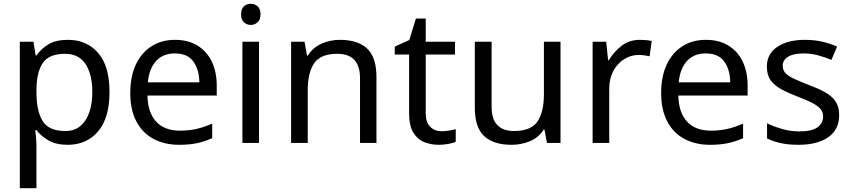

<svg xmlns="http://www.w3.org/2000/svg" viewBox="-20 -757 4510 1017"><path d="M340 -546Q439 -546 499.5 -477Q560 -408 560 -269Q560 -132 499.5 -61Q439 10 339 10Q277 10 236.5 -13.5Q196 -37 173 -68H167Q169 -51 171 -25Q173 1 173 20V240H85V-536H157L169 -463H173Q197 -498 236 -522Q275 -546 340 -546ZM324 -472Q242 -472 208.5 -426Q175 -380 173 -286V-269Q173 -170 205.5 -116.5Q238 -63 326 -63Q375 -63 406.5 -90Q438 -117 453.5 -163.5Q469 -210 469 -270Q469 -362 433.5 -417Q398 -472 324 -472Z M907 -546Q976 -546 1025.5 -516Q1075 -486 1101.5 -431.5Q1128 -377 1128 -304V-251H761Q763 -160 807.5 -112.5Q852 -65 932 -65Q983 -65 1022.5 -74.5Q1062 -84 1104 -102V-25Q1063 -7 1023 1.5Q983 10 928 10Q852 10 793.5 -21Q735 -52 702.5 -113.5Q670 -175 670 -264Q670 -352 699.5 -415Q729 -478 782.5 -512Q836 -546 907 -546ZM906 -474Q843 -474 806.5 -433.5Q770 -393 763 -321H1036Q1035 -389 1004 -431.5Q973 -474 906 -474Z M1309 -737Q1329 -737 1344.5 -723.5Q1360 -710 1360 -681Q1360 -653 1344.5 -639Q1329 -625 1309 -625Q1287 -625 1272 -639Q1257 -653 1257 -681Q1257 -710 1272 -723.5Q1287 -737 1309 -737ZM1352 -536V0H1264V-536Z M1780 -546Q1876 -546 1925 -499.5Q1974 -453 1974 -349V0H1887V-343Q1887 -472 1767 -472Q1678 -472 1644 -422Q1610 -372 1610 -278V0H1522V-536H1593L1606 -463H1611Q1637 -505 1683 -525.5Q1729 -546 1780 -546Z M2319 -62Q2339 -62 2360 -65.5Q2381 -69 2394 -73V-6Q2380 1 2354 5.5Q2328 10 2304 10Q2262 10 2226.5 -4.5Q2191 -19 2169 -55Q2147 -91 2147 -156V-468H2071V-510L2148 -545L2183 -659H2235V-536H2390V-468H2235V-158Q2235 -109 2258.5 -85.5Q2282 -62 2319 -62Z M2949 -536V0H2877L2864 -71H2860Q2834 -29 2788 -9.5Q2742 10 2690 10Q2593 10 2544 -36.5Q2495 -83 2495 -185V-536H2584V-191Q2584 -63 2703 -63Q2792 -63 2826.5 -113Q2861 -163 2861 -257V-536Z M3369 -546Q3384 -546 3401.5 -544.5Q3419 -543 3432 -540L3421 -459Q3408 -462 3392.5 -464Q3377 -466 3363 -466Q3322 -466 3286 -443.5Q3250 -421 3228.5 -380.5Q3207 -340 3207 -286V0H3119V-536H3191L3201 -438H3205Q3231 -482 3272 -514Q3313 -546 3369 -546Z M3719 -546Q3788 -546 3837.5 -516Q3887 -486 3913.5 -431.5Q3940 -377 3940 -304V-251H3573Q3575 -160 3619.5 -112.5Q3664 -65 3744 -65Q3795 -65 3834.5 -74.5Q3874 -84 3916 -102V-25Q3875 -7 3835 1.5Q3795 10 3740 10Q3664 10 3605.5 -21Q3547 -52 3514.5 -113.5Q3482 -175 3482 -264Q3482 -352 3511.5 -415Q3541 -478 3594.5 -512Q3648 -546 3719 -546ZM3718 -474Q3655 -474 3618.5 -433.5Q3582 -393 3575 -321H3848Q3847 -389 3816 -431.5Q3785 -474 3718 -474Z M4425 -148Q4425 -70 4367 -30Q4309 10 4211 10Q4155 10 4114.5 1Q4074 -8 4043 -24V-104Q4075 -88 4120.5 -74.5Q4166 -61 4213 -61Q4280 -61 4310 -82.5Q4340 -104 4340 -140Q4340 -160 4329 -176Q4318 -192 4289.5 -208Q4261 -224 4208 -244Q4156 -264 4119 -284Q4082 -304 4062 -332Q4042 -360 4042 -404Q4042 -472 4097.5 -509Q4153 -546 4243 -546Q4292 -546 4334.5 -536.5Q4377 -527 4414 -510L4384 -440Q4350 -454 4313 -464Q4276 -474 4237 -474Q4183 -474 4154.5 -456.5Q4126 -439 4126 -409Q4126 -387 4139 -371.5Q4152 -356 4182.5 -341.5Q4213 -327 4264 -307Q4315 -288 4351 -268Q4387 -248 4406 -219.5Q4425 -191 4425 -148Z"/></svg>

Font: Noto Sans Lydian
Style: Regular
Weight: 400
Designer: Monotype Design Team
Foundry: Monotype Imaging Inc.
Version: Version 2.002; ttfautohint (v1.8.4.7-5d5b)